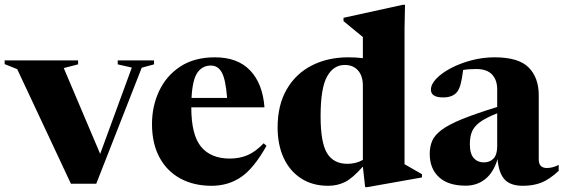

<svg xmlns="http://www.w3.org/2000/svg" viewBox="-36 -765 2360 804"><path d="M557.5 -481.5 367 4.5H261L36 -475.5L-16.5 -496.5V-512H291V-495.5L231 -480L383.5 -120.5L516 -482L457 -495.5V-512H609V-495.5Z M864 -525Q959 -525 1011.5 -470Q1064 -415 1071.5 -315.5H765Q765 -200 806 -150.5Q847 -101 926.5 -101Q967 -101 1000.5 -115.2Q1034 -129.5 1068 -165L1080 -154.5Q1027.5 -60.5 973.8 -23.8Q920 13 850 13Q775.5 13 719.2 -17.5Q663 -48 631.8 -106Q600.5 -164 600.5 -245.5Q600.5 -320.5 630.5 -384.2Q660.5 -448 719.2 -486.5Q778 -525 864 -525ZM847 -490.5Q811.5 -490.5 790.8 -461Q770 -431.5 766 -355H915Q909 -432 893 -461.2Q877 -490.5 847 -490.5Z M1731 -22 1503 18.5H1493L1483.5 -67.5Q1440 -18 1408 -2.5Q1376 13 1338 13Q1273 13 1225.5 -17.5Q1178 -48 1152.2 -103Q1126.5 -158 1126.5 -231.5Q1126.5 -325.5 1164.8 -391.2Q1203 -457 1270 -491Q1337 -525 1422.5 -525Q1453.5 -525 1483.5 -521.5V-610Q1474.5 -617.5 1449 -638.2Q1423.5 -659 1402.5 -676.5V-690.5L1651 -745H1660L1658 -647.5V-77.5Q1667 -72 1691 -58.5Q1715 -45 1731 -35.5ZM1483.5 -407Q1483.5 -447 1463.2 -470Q1443 -493 1407.5 -493Q1360.5 -493 1333.5 -444.5Q1306.5 -396 1306.5 -278Q1306.5 -167.5 1333.8 -123.2Q1361 -79 1418.5 -79Q1455.5 -79 1483.5 -95.5Z M2303.5 -49.5Q2264.5 -13.5 2230.8 -0.2Q2197 13 2154 13Q2101 13 2076.8 -13.8Q2052.5 -40.5 2047.5 -98.5Q2030.5 -42.5 1996 -15Q1961.5 12.5 1913.5 12.5Q1841 12.5 1802.2 -23.2Q1763.5 -59 1763.5 -120.5Q1763.5 -150.5 1773.5 -174.5Q1783.5 -198.5 1812.5 -220.5Q1841.5 -242.5 1897.5 -265.5Q1953.5 -288.5 2046 -317V-390.5Q2046 -430.5 2024.2 -453.2Q2002.5 -476 1958.5 -476Q1926.5 -476 1903.5 -472Q1898.5 -433.5 1893 -413.2Q1887.5 -393 1879.5 -382Q1861.5 -357 1819.5 -357Q1768.5 -357 1768.5 -389.5Q1768.5 -412 1791.2 -435.8Q1814 -459.5 1852.5 -479.8Q1891 -500 1938.5 -512.5Q1986 -525 2035 -525Q2136 -525 2178 -482.2Q2220 -439.5 2220 -366.5V-97.5Q2220 -61.5 2254 -61.5Q2278.5 -61.5 2303.5 -74.5ZM1931.5 -162Q1931.5 -121 1947.8 -103Q1964 -85 1990 -85Q2015 -85 2030.5 -101Q2046 -117 2046 -153V-290.5Q1997.5 -271.5 1973 -253Q1948.5 -234.5 1940 -212.8Q1931.5 -191 1931.5 -162Z"/></svg>

Font: Newsreader Display
Style: Bold
Weight: 700
Designer: Hugues Gentile
Foundry: Production Type
Version: Version 1.001